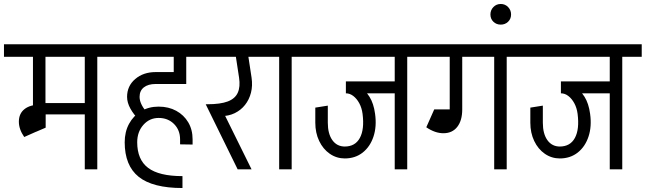

<svg xmlns="http://www.w3.org/2000/svg" viewBox="-45 -853 3252 967"><path d="M-25 -567V-630H339V-567ZM121 -311V-630H184V-311ZM136 -189V-326H185V-210ZM142 -277V-334H399V-277ZM50 -240Q50 -281 78.5 -303.5Q107 -326 158 -326V-283Q132 -283 118 -271.5Q104 -260 104 -240ZM77 -163Q50 -202 50 -240H104Q104 -221 131 -190ZM77 -163 104 -294H158V-199ZM382 0V-620H445V0ZM284 -567V-630H543V-567Z M874 94Q724 94 653.5 37.5Q583 -19 583 -137H646Q646 -49 701 -7.5Q756 34 874 34ZM493 -567V-630H988V-567ZM583 -136Q583 -189 605 -229.5Q627 -270 665.5 -293Q704 -316 754 -316V-259Q708 -259 677 -224Q646 -189 646 -136ZM656 -249Q629 -275 612 -305.5Q595 -336 595 -365H658Q658 -345 669.5 -323Q681 -301 701 -282ZM595 -365Q595 -420 636 -455Q677 -490 739 -490V-430Q701 -430 679.5 -413Q658 -396 658 -365ZM739 -430V-490H893V-430ZM830 -490V-630H893V-490ZM925 -125 862 -126V-151H925ZM862 -151Q862 -198 831.5 -228.5Q801 -259 754 -259V-316Q804 -316 842.5 -295Q881 -274 903 -237Q925 -200 925 -151Z M1029 -268 1000 -328Q1065 -328 1102 -342Q1139 -356 1152.5 -386Q1166 -416 1159 -462H1222Q1228 -421 1219 -386Q1210 -351 1189 -324.5Q1168 -298 1137 -283Q1106 -268 1067 -268ZM1152 0 991 -328H1060L1222 0ZM1159 -462 1138 -600H1201L1222 -462ZM938 -567V-630H1313V-567Z M1361 0V-620H1424V0ZM1263 -567V-630H1522V-567Z M1691 -55V-115Q1744 -115 1767.5 -158.5Q1791 -202 1781 -280H1844Q1853 -216 1836 -165Q1819 -114 1781.5 -84.5Q1744 -55 1691 -55ZM1692 -55Q1650 -55 1616 -78.5Q1582 -102 1562.5 -143Q1543 -184 1543 -235H1606Q1606 -179 1629 -147Q1652 -115 1692 -115ZM1543 -234V-311L1606 -321V-234ZM1781 -280Q1777 -310 1764.5 -333Q1752 -356 1734.5 -369.5Q1717 -383 1697 -383V-432Q1735 -432 1765 -415.5Q1795 -399 1816 -365.5Q1837 -332 1844 -280ZM1697 -383V-443H1954V-383ZM1472 -567V-630H1953V-567ZM1943 0V-620H2006V0ZM1845 -567V-630H2104V-567Z M2054 -567V-630H2386V-567ZM2220 -301V-630H2283V-301ZM2188 -182V-242Q2211 -242 2223.5 -258Q2236 -274 2236 -302H2283Q2283 -246 2258 -214Q2233 -182 2188 -182ZM2102 -212 2132 -272Q2167 -242 2188 -242V-182Q2146 -182 2102 -212ZM2102 -212 2142 -302H2248V-242ZM2444 0V-620H2507V0ZM2346 -567V-630H2605V-567Z M2477 -729Q2455 -729 2440 -743.5Q2425 -758 2425 -780Q2425 -802 2440 -817.5Q2455 -833 2477 -833Q2499 -833 2514 -817.5Q2529 -802 2529 -780Q2529 -758 2514 -743.5Q2499 -729 2477 -729Z M2774 -55V-115Q2827 -115 2850.5 -158.5Q2874 -202 2864 -280H2927Q2936 -216 2919 -165Q2902 -114 2864.5 -84.5Q2827 -55 2774 -55ZM2775 -55Q2733 -55 2699 -78.5Q2665 -102 2645.5 -143Q2626 -184 2626 -235H2689Q2689 -179 2712 -147Q2735 -115 2775 -115ZM2626 -234V-311L2689 -321V-234ZM2864 -280Q2860 -310 2847.5 -333Q2835 -356 2817.5 -369.5Q2800 -383 2780 -383V-432Q2818 -432 2848 -415.5Q2878 -399 2899 -365.5Q2920 -332 2927 -280ZM2780 -383V-443H3037V-383ZM2555 -567V-630H3036V-567ZM3026 0V-620H3089V0ZM2928 -567V-630H3187V-567Z"/></svg>

Font: Akshar Light Light
Style: Regular
Weight: 300
Version: Version 1.100